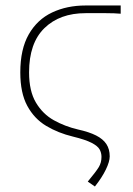

<svg xmlns="http://www.w3.org/2000/svg" viewBox="-20 -498 486 700"><path d="M326 182 300 164Q330 128 340 111.5Q350 95 350 74Q350 59 343 46.5Q336 34 313.5 22.5Q291 11 246 0Q192 -13 148.5 -39Q105 -65 79.5 -112Q54 -159 54 -234Q54 -319 85 -373Q116 -427 170 -452.5Q224 -478 292 -478H420V-448Q398 -450 367 -450Q336 -450 292 -450Q198 -450 142 -395.5Q86 -341 86 -234Q86 -166 111 -124Q136 -82 176.5 -59.5Q217 -37 264 -26Q305 -17 330.5 -4Q356 9 368 27.5Q380 46 380 72Q380 91 366 120Q352 149 326 182Z"/></svg>

Font: Source Sans 3 VF
Style: Regular
Weight: 200
Designer: Paul D. Hunt
Foundry: Adobe
Version: Version 3.046;hotconv 1.0.118;makeotfexe 2.5.65603